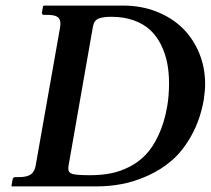

<svg xmlns="http://www.w3.org/2000/svg" viewBox="-20 -666 753 686"><path d="M225.1 -75.2Q224.1 -70.8 224.1 -63Q224.1 -48.8 239.3 -44.4Q254.4 -40 301.8 -40Q340.8 -40 374.5 -46.4Q408.2 -52.7 441.7 -69.6Q475.1 -86.4 500.7 -113.3Q526.4 -140.1 546.6 -183.6Q566.9 -227.1 577.1 -284.2Q584 -323.2 584 -368.2Q584 -406.7 577.4 -440.7Q570.8 -474.6 555.7 -505.4Q540.5 -536.1 517.3 -558.1Q494.1 -580.1 458.5 -593Q422.9 -606 377.9 -606Q347.7 -606 331.8 -599.4Q315.9 -592.8 312 -570.8ZM22.9 0 21 -2 24.9 -23.9Q26.4 -33.2 34.2 -33.2H47.9Q76.7 -33.2 90.6 -43.2Q104.5 -53.2 107.9 -77.1L194.8 -568.8Q195.8 -574.2 195.8 -582Q195.8 -598.6 185.1 -605.7Q174.3 -612.8 149.9 -612.8H136.2Q133.3 -612.8 131.3 -615.2Q129.4 -617.7 129.9 -621.1L133.8 -644L137.2 -646H420.9Q484.9 -646 539.8 -624.3Q594.7 -602.5 632.6 -565.2Q670.4 -527.8 691.7 -476.3Q712.9 -424.8 712.9 -366.2Q712.9 -342.3 708 -309.1Q695.3 -238.3 664.6 -182.9Q633.8 -127.4 595.2 -93.8Q556.6 -60.1 508.1 -38.3Q459.5 -16.6 414.8 -8.3Q370.1 0 324.2 0Z"/></svg>

Font: Linux Libertine
Style: Bold Italic
Weight: 700
Italic angle: -11.5°
Designer: Philipp H. Poll
Foundry: Philipp H. Poll
Version: Version 4.0.5